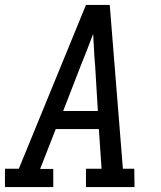

<svg xmlns="http://www.w3.org/2000/svg" viewBox="-30 -755 650 775"><path d="M-10 0V-74H46L317 -735H413L466 -74H512L513 0H317V-74H380L369 -234H195L132 -73H185V0ZM225 -307H365L354 -490Q351 -522 349.5 -554Q348 -586 346 -618Q334 -586 321.5 -554Q309 -522 296 -490Z"/></svg>

Font: Iosevka Plex Etoile
Style: Italic
Weight: 400
Italic angle: -9°
Designer: Belleve Invis
Foundry: Belleve Invis
Version: Version 25.1.1; ttfautohint (v1.8.4)